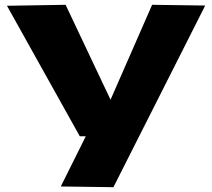

<svg xmlns="http://www.w3.org/2000/svg" viewBox="-20 -567 883 799"><path d="M233 209 337 0H312L9 -543L253 -547L440 -152L613 -547L834 -544L452 212Z"/></svg>

Font: Georama ExtraExtended
Style: Bold
Weight: 700
Width: 8
Designer: Jean-Baptiste Levee
Foundry: Production Type
Version: Version 1.000